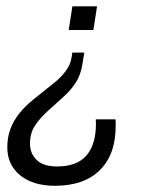

<svg xmlns="http://www.w3.org/2000/svg" viewBox="-20 -417 467 618"><path d="M157 181Q86.7 181 45.1 147.4Q3.5 113.7 3.5 57.4Q3.5 24.8 13.5 -1.9Q23.4 -28.6 42.5 -52.4Q61.6 -76.2 89 -98L156.1 -151.8Q177.8 -169.3 192.5 -189.7Q207.3 -210 210.7 -233.7L212.7 -247.7H251.3L245.1 -209.4Q239.7 -176 224.6 -152.4Q209.6 -128.8 187.6 -108.4L136.1 -61.8Q107 -35.5 91.8 -11.4Q76.5 12.7 76.5 45.6Q76.5 77 98.1 97.9Q119.6 118.8 163.6 118.8Q227.7 118.8 258.2 83.5Q288.8 48.2 288.8 -18.2Q288.8 -22 288.6 -25.5Q288.4 -29 288.4 -33H351.3Q352.3 -27.7 352.3 -22.2Q352.3 -16.7 352.3 -11.1Q352.3 80.4 301.3 130.7Q250.4 181 157 181ZM201.2 -320.4 213 -396.7H292.4L280.5 -320.4Z"/></svg>

Font: Rokkitt SemiBold
Style: Italic
Weight: 600
Italic angle: -9°
Designer: Vernon Adams
Foundry: Vernon Adams
Version: Version 3.103